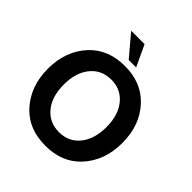

<svg xmlns="http://www.w3.org/2000/svg" viewBox="-245 -1083 1257 1257"><g transform="rotate(45 384.0 -454.0)"><path d="M244 -919H368L437 -772H368ZM379 -727Q531 -727 623 -630Q723 -525 723 -358Q723 -193 623 -86Q532 11 379 11Q225 11 134 -86Q34 -193 34 -358Q34 -523 134 -630Q226 -727 379 -727ZM379 -601Q283 -601 228 -526Q181 -461 181 -358Q181 -240 242 -173Q295 -115 379 -115Q475 -115 529 -190Q576 -255 576 -358Q576 -476 515 -543Q462 -601 379 -601Z"/></g></svg>

Font: Almarai Bold
Style: Regular
Weight: 700
Designer: Boutros International 2019
Foundry: Created by Boutros International 2019
Version: Version 1.10